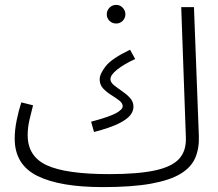

<svg xmlns="http://www.w3.org/2000/svg" viewBox="-20 -743 891 784"><path d="M400 21Q224 21 132 -25Q40 -71 40 -177Q40 -212 48 -251.5Q56 -291 67 -325L115 -313Q108 -287 100.5 -254.5Q93 -222 93 -191Q93 -104 171.5 -68Q250 -32 426 -32Q543 -32 612.5 -47Q682 -62 711.5 -94.5Q741 -127 739 -181L720 -714H772L792 -188Q794 -138 777.5 -99Q761 -60 717.5 -33.5Q674 -7 596.5 7Q519 21 400 21ZM364 -204 352 -246Q427 -266 454 -281Q481 -296 481 -309Q481 -322 466.5 -333Q452 -344 433.5 -355.5Q415 -367 401 -382Q387 -397 387 -419Q387 -441 411.5 -472.5Q436 -504 511 -540L532 -502Q486 -481 458.5 -459Q431 -437 431 -420Q431 -407 445 -395.5Q459 -384 477.5 -371.5Q496 -359 510.5 -343.5Q525 -328 525 -307Q525 -289 511.5 -272Q498 -255 463.5 -238Q429 -221 364 -204ZM455 -647Q438 -647 427 -658Q416 -669 416 -685Q416 -700 427 -711.5Q438 -723 455 -723Q470 -723 481 -711.5Q492 -700 492 -685Q492 -669 481 -658Q470 -647 455 -647Z"/></svg>

Font: Noto Sans Arabic Light
Style: Regular
Weight: 300
Designer: Monotype Design Team, Nadine Chahine, Nizar Qandah and Khaled Hosny
Foundry: Monotype Imaging Inc.
Version: Version 2.012; ttfautohint (v1.8.4.7-5d5b)